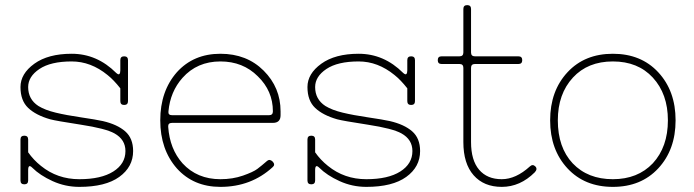

<svg xmlns="http://www.w3.org/2000/svg" viewBox="-20 -720 2710 750"><path d="M290 -20Q375 -20 422.5 -50Q470 -80 470 -130Q470 -175 427 -199Q393 -218 295.5 -233Q198 -248 176 -254Q120 -270 90 -298.5Q60 -327 60 -380Q60 -432 114 -471Q168 -510 260 -510Q359 -510 434 -435Q443 -427 446.5 -431Q450 -435 450 -445V-485Q450 -500 465 -500Q480 -500 480 -485V-325Q480 -310 465 -310Q450 -310 450 -325V-375Q424 -408 400 -427Q335 -480 260 -480Q178 -480 134 -450.5Q90 -421 90 -380Q90 -332 130 -306Q156 -290 197.5 -280Q239 -270 297 -261.5Q355 -253 382 -247Q438 -234 469 -207Q500 -180 500 -130Q500 -68 446 -29Q392 10 290 10Q235 10 185.5 -12.5Q136 -35 106 -65Q90 -81 90 -55V-15Q90 0 75 0Q60 0 60 -15V-175Q60 -190 75 -190Q90 -190 90 -175V-125Q111 -95 140 -72Q204 -20 290 -20Z M841 -20Q889 -20 929 -34Q969 -48 985 -60Q1001 -72 1024 -92Q1034 -100 1046 -88Q1056 -76 1045 -67Q961 10 841 10Q736 10 671 -62Q606 -136 606 -250Q606 -364 671 -438Q736 -510 841 -510Q944 -510 1010 -444Q1076 -378 1076 -285V-270Q1076 -240 1046 -240H652Q636 -240 637 -225Q643 -138 693 -82Q750 -20 841 -20ZM638 -285Q636 -270 652 -270H1031Q1046 -270 1046 -285Q1046 -365 987 -422Q929 -480 841 -480Q750 -480 693 -416Q645 -362 638 -285Z M1411 -20Q1496 -20 1543.5 -50Q1591 -80 1591 -130Q1591 -175 1548 -199Q1514 -218 1416.5 -233Q1319 -248 1297 -254Q1241 -270 1211 -298.5Q1181 -327 1181 -380Q1181 -432 1235 -471Q1289 -510 1381 -510Q1480 -510 1555 -435Q1564 -427 1567.5 -431Q1571 -435 1571 -445V-485Q1571 -500 1586 -500Q1601 -500 1601 -485V-325Q1601 -310 1586 -310Q1571 -310 1571 -325V-375Q1545 -408 1521 -427Q1456 -480 1381 -480Q1299 -480 1255 -450.5Q1211 -421 1211 -380Q1211 -332 1251 -306Q1277 -290 1318.5 -280Q1360 -270 1418 -261.5Q1476 -253 1503 -247Q1559 -234 1590 -207Q1621 -180 1621 -130Q1621 -68 1567 -29Q1513 10 1411 10Q1356 10 1306.5 -12.5Q1257 -35 1227 -65Q1211 -81 1211 -55V-15Q1211 0 1196 0Q1181 0 1181 -15V-175Q1181 -190 1196 -190Q1211 -190 1211 -175V-125Q1232 -95 1261 -72Q1325 -20 1411 -20Z M1940 -20Q1995 -20 2050 -70Q2061 -80 2071 -70Q2081 -60 2069 -47Q2012 10 1940 10Q1870 10 1830 -35.5Q1790 -81 1790 -165V-455Q1790 -470 1775 -470H1705Q1690 -470 1690 -485Q1690 -500 1705 -500H1775Q1790 -500 1790 -515V-685Q1790 -700 1805 -700Q1820 -700 1820 -685V-515Q1820 -500 1835 -500H2005Q2020 -500 2020 -485Q2020 -470 2005 -470H1835Q1820 -470 1820 -455V-165Q1820 -94 1851.5 -57Q1883 -20 1940 -20Z M2197 -62Q2129 -135 2129 -250Q2129 -365 2197 -438Q2264 -510 2374 -510Q2484 -510 2551 -438Q2619 -365 2619 -250Q2619 -135 2551 -62Q2484 10 2374 10Q2264 10 2197 -62ZM2159 -250Q2159 -144 2217 -82Q2276 -20 2374 -20Q2471 -20 2530 -82Q2589 -146 2589 -250Q2589 -353 2530 -417Q2472 -480 2374 -480Q2276 -480 2218 -417Q2159 -353 2159 -250Z"/></svg>

Font: ClassicType
Style: Regular
Weight: 400
Version: Version 1.004